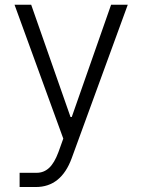

<svg xmlns="http://www.w3.org/2000/svg" viewBox="-20 -565 585 790"><path d="M127.5 204.5H60.7V146Q70.3 146.3 85.8 146.1Q101.2 146 114.3 146Q119.3 146 123.8 146Q128.2 146 131 146Q160.2 146 182 125.9Q203.8 105.8 220.5 60.7L240.4 5.3L39.8 -545.5H108.3L270.2 -83.5H275.2L437.1 -545.5H505.7L274.9 86.3Q231.5 204.5 127.5 204.5Z"/></svg>

Font: Inter Zeller Light
Style: Regular
Weight: 300
Designer: Rasmus Andersson; Joe Bland
Foundry: zeller
Version: Version 3.015;git-dec3a8cb1